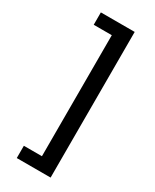

<svg xmlns="http://www.w3.org/2000/svg" viewBox="-191 -638 679 840"><g transform="rotate(30 148.0 -218.0)"><path d="M53.7 149.9V87.9H145V-523.4H53.7V-585.9H224.6V149.9Z"/></g></svg>

Font: Harmattan Medium
Style: Regular
Weight: 500
Designer: George W. Nuss III and SIL International
Foundry: SIL International
Version: Version 4.000